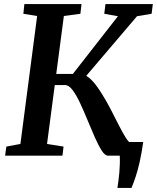

<svg xmlns="http://www.w3.org/2000/svg" viewBox="-20 -763 769 941"><path d="M555.5 158Q558 141.5 560.5 122.5Q563 103.5 564.8 83.5Q566.5 63.5 567.2 42.5Q568 21.5 567 0L521.5 -67H682Q674 -11.5 664.5 30.8Q655 73 644.5 104.2Q634 135.5 624.5 158ZM509.5 0Q494.5 0 478.5 -25Q462.5 -50 445 -89.5Q427.5 -129 409.5 -173Q391.5 -217 373 -256.8Q354.5 -296.5 336 -321.2Q317.5 -346 299.5 -346H218.5L225.5 -400.5H337L558 -683.5L491 -695.5L497 -743H729L723 -695.5L651.5 -683.5L367.5 -350L379.5 -397.5Q392.5 -397.5 405 -390Q417.5 -382.5 430.5 -369Q443.5 -355.5 456.2 -337.8Q469 -320 481.5 -299.5Q503 -265.5 523.5 -225.5Q544 -185.5 562.5 -149Q581 -112.5 596.5 -88Q612 -63.5 624.5 -59L669.5 -46.5L665 0ZM5 0 11 -44.5 80 -57.5 162 -684.5 94.5 -695.5 99.5 -743H379.5L374 -695.5L293 -684.5L210.5 -57.5L291.5 -44.5L286 0Z"/></svg>

Font: Merriweather 20pt SemiBold
Style: Italic
Weight: 600
Italic angle: -7.8°
Version: Version 2.101